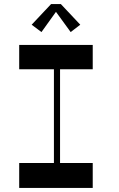

<svg xmlns="http://www.w3.org/2000/svg" viewBox="-20 -920 583 940"><path d="M254 -862 326 -763 373 -799 278 -900H230L135 -799L183 -763ZM434 -581V-700H74V-581H244V-122H74V0H434V-122H274V-581Z"/></svg>

Font: Space Cowgirl Medium
Style: Regular
Weight: 600
Designer: Valery Marier
Foundry: Valery Marier
Version: Version 1.000;hotconv 1.0.109;makeotfexe 2.5.65596